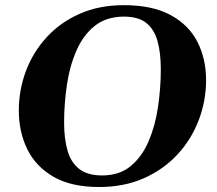

<svg xmlns="http://www.w3.org/2000/svg" viewBox="-20 -728 860 762"><path d="M373 14.2Q262.7 14.2 192.4 -26.4Q122.1 -66.9 88.4 -135.7Q54.7 -204.6 54.7 -289.1Q54.7 -371.1 83 -446.3Q111.3 -521.5 165.3 -580.3Q219.2 -639.2 296.4 -673.3Q373.5 -707.5 471.2 -707.5Q585 -707.5 657.2 -668.2Q729.5 -628.9 763.7 -561.5Q797.9 -494.1 797.9 -410.2Q797.9 -328.1 769 -252Q740.2 -175.8 685.3 -116Q630.4 -56.2 551.8 -21Q473.1 14.2 373 14.2ZM385.7 -31.7Q454.1 -31.7 499 -69.1Q543.9 -106.4 570.1 -168Q596.2 -229.5 607.2 -304Q618.2 -378.4 618.2 -452.6Q618.2 -518.6 605 -565.4Q591.8 -612.3 560.1 -637.2Q528.3 -662.1 472.2 -662.1Q401.9 -662.1 355.7 -625Q309.6 -587.9 283 -526.4Q256.3 -464.8 245.4 -390.4Q234.4 -315.9 234.4 -241.7Q234.4 -176.3 248.3 -129.2Q262.2 -82 295.2 -56.9Q328.1 -31.7 385.7 -31.7Z"/></svg>

Font: Gelasio
Style: Bold Italic
Weight: 700
Italic angle: -8.5°
Designer: Eben Sorkin
Foundry: Eben Sorkin
Version: Version 1.008